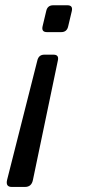

<svg xmlns="http://www.w3.org/2000/svg" viewBox="-20 -533 333 740"><path d="M25.4 187.5Q1 187.5 7.3 160.6L124 -300.3Q129.4 -322.3 150.9 -322.3H186Q208 -322.3 203.1 -300.3L106.9 160.6Q101.6 187.5 76.2 187.5ZM161.1 -409.2Q139.2 -409.2 144 -431.2L158.2 -490.7Q163.1 -512.7 185.1 -512.7H239.7Q261.7 -512.7 256.8 -490.7L242.7 -431.2Q237.8 -409.2 215.8 -409.2Z"/></svg>

Font: Istok Web
Style: BoldItalic
Weight: 700
Italic angle: -13°
Designer: Andrey V. Panov
Foundry: Andrey V. Panov
Version: Version 1.0.2g